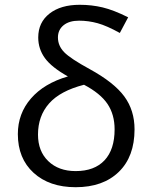

<svg xmlns="http://www.w3.org/2000/svg" viewBox="-20 -779 620 809"><path d="M266.1 -457Q197.8 -495.1 169.4 -533.9Q141.1 -572.8 141.1 -621.1Q141.1 -684.6 188.5 -721.7Q235.8 -758.8 315.9 -758.8Q366.2 -758.8 412.4 -747.8Q458.5 -736.8 520 -706.1L484.9 -640.1Q430.2 -670.4 391.4 -681.2Q352.5 -691.9 313 -691.9Q271.5 -691.9 247.8 -672.6Q224.1 -653.3 224.1 -621.1Q224.1 -586.4 250.2 -559.3Q276.4 -532.2 357.9 -487.8Q460.4 -431.6 503.7 -372.8Q546.9 -314 546.9 -233.9Q546.9 -119.1 480.5 -54.7Q414.1 9.8 298.8 9.8Q188 9.8 121.6 -50.8Q55.2 -111.3 55.2 -213.9Q55.2 -300.3 110.4 -364Q165.5 -427.7 266.1 -457ZM462.9 -233.9Q462.9 -296.4 432.9 -341.1Q402.8 -385.7 334 -421.9Q233.4 -396 186.8 -343Q140.1 -290 140.1 -211.9Q140.1 -141.6 183.6 -99.9Q227.1 -58.1 298.8 -58.1Q377.9 -58.1 420.4 -103.5Q462.9 -148.9 462.9 -233.9Z"/></svg>

Font: WebKoruri
Style: Regular
Weight: 400
Foundry: lindwurm / mohemohe
Version: Version 1.00